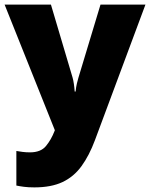

<svg xmlns="http://www.w3.org/2000/svg" viewBox="-21 -573 651 833"><path d="M-1 -553H200L294 -236Q297 -226 299.5 -209Q302 -192 303 -176H307Q309 -196 312.5 -210.5Q316 -225 319 -235L415 -553H610L391 35Q366 102 332.5 148Q299 194 250 217Q201 240 128 240Q102 240 83 237.5Q64 235 50 232V82Q61 84 76.5 86Q92 88 109 88Q156 88 178.5 60.5Q201 33 215 -3L217 -8Z"/></svg>

Font: Noto Sans Syriac Eastern Black
Style: Regular
Weight: 900
Designer: Patrick Giasson and the Monotype Design Team
Foundry: Monotype Imaging Inc.
Version: Version 3.001; ttfautohint (v1.8.4.7-5d5b)